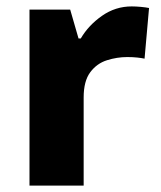

<svg xmlns="http://www.w3.org/2000/svg" viewBox="-20 -579 501 599"><path d="M391 -559Q404 -559 420 -557.5Q436 -556 445 -554L431 -396Q422 -398 408 -399.5Q394 -401 377 -401Q345 -401 313.5 -391Q282 -381 261.5 -353.5Q241 -326 241 -275V0H72V-549H199L225 -459H232Q256 -500 298 -529.5Q340 -559 391 -559Z"/></svg>

Font: Noto Sans Gujarati ExtraBold
Style: Regular
Weight: 800
Designer: Jelle Bosma - Monotype Design Team, Universal Thirst
Foundry: Monotype Imaging Inc.
Version: Version 2.106; ttfautohint (v1.8.4.7-5d5b)